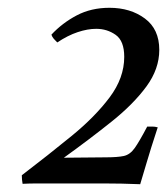

<svg xmlns="http://www.w3.org/2000/svg" viewBox="-20 -808 429 493"><path d="M340 -335Q292 -337 243.5 -337Q195 -337 151 -337Q108 -337 81 -337Q54 -337 38 -336Q37 -341 36.5 -347Q36 -353 36 -358Q104 -410 164 -459Q224 -508 261.5 -558Q299 -608 299 -662Q299 -703 277 -718.5Q255 -734 227 -734Q205 -734 179.5 -725.5Q154 -717 127 -699Q122 -704 118 -708.5Q114 -713 112 -719Q140 -749 177 -768.5Q214 -788 261 -788Q315 -788 352 -760.5Q389 -733 389 -680Q389 -631 356 -586Q323 -541 267.5 -496.5Q212 -452 144 -403L250 -404Q282 -404 298 -407.5Q314 -411 326 -428Q338 -445 358 -483Q364 -483 371 -483Q378 -483 385 -481Q366 -423 357 -392Q348 -361 340 -335Z"/></svg>

Font: Tiro Bangla
Style: Italic
Weight: 400
Italic angle: -11°
Designer: Bangla: John Hudson & Fiona Ross, assisted by Neelakash Kshetrimayum. Latin: John Hudson with Paul Hanslow, assisted by 
Foundry: Tiro Typeworks Ltd.
Version: Version 1.60